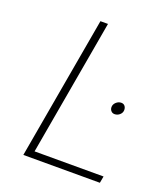

<svg xmlns="http://www.w3.org/2000/svg" viewBox="-130 -792 771 884"><g transform="rotate(20 255.5 -350.0)"><path d="M87 0 210 -700H247L130 -33H468L462 0ZM417 -320Q406.5 -320 399.8 -327.5Q393 -335 393 -346Q393 -359.5 404.2 -369.8Q415.5 -380 429 -380Q440.5 -380 446.8 -372.2Q453 -364.5 453 -353Q453 -339.5 442.2 -329.8Q431.5 -320 417 -320Z"/></g></svg>

Font: Overpass Thin
Style: Italic
Weight: 250
Italic angle: -10°
Designer: Delve Withrington, Dave Bailey, Thomas Jockin
Foundry: Delve Fonts LLC
Version: Version 4.000